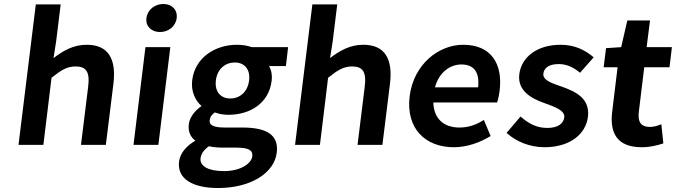

<svg xmlns="http://www.w3.org/2000/svg" viewBox="-20 -728 3397 965"><path d="M198 0 239 -337C285 -374 316 -394 359 -394C412 -394 433 -369 423 -291L387 0H512L550 -307C565 -430 526 -503 416 -503C349 -503 297 -473 249 -436L262 -519L285 -706H160L73 0Z M868 -637C873 -679 844 -708 801 -708C758 -708 721 -679 716 -637C711 -596 741 -567 784 -567C827 -567 863 -596 868 -637ZM776 0 836 -491H711L651 0Z M1030 7C1049 11 1071 14 1098 14H1167C1226 14 1252 25 1248 58C1243 95 1188 132 1106 132C1025 132 983 106 988 67C991 46 1002 27 1030 7ZM1076 217C1243 217 1359 140 1371 39C1382 -50 1320 -87 1199 -87H1109C1047 -87 1031 -102 1034 -124C1036 -142 1044 -151 1060 -163C1080 -155 1106 -151 1128 -151C1238 -151 1331 -210 1345 -320C1349 -350 1344 -376 1332 -396H1417L1428 -491H1245C1226 -498 1200 -503 1171 -503C1062 -503 960 -439 946 -325C939 -268 962 -222 993 -195C964 -175 934 -143 929 -104C924 -65 939 -38 962 -21C916 6 885 42 880 84C869 175 955 217 1076 217ZM1065 -324C1072 -382 1113 -414 1160 -414C1207 -414 1239 -381 1232 -324C1225 -265 1184 -233 1138 -233C1091 -233 1058 -265 1065 -324Z M1588 0 1629 -337C1675 -374 1706 -394 1749 -394C1802 -394 1823 -369 1813 -291L1777 0H1902L1940 -307C1955 -430 1916 -503 1806 -503C1739 -503 1687 -473 1639 -436L1652 -519L1675 -706H1550L1463 0Z M2261 12C2327 12 2390 -11 2442 -42L2446 -44L2412 -125L2407 -122C2369 -99 2332 -87 2289 -87C2211 -87 2160 -131 2158 -213H2478L2480 -217C2484 -229 2488 -249 2491 -271C2508 -407 2449 -503 2308 -503C2184 -503 2059 -404 2039 -245C2019 -84 2116 12 2261 12ZM2299 -404C2364 -404 2391 -363 2383 -289H2166C2187 -365 2242 -404 2299 -404Z M2530 -57C2574 -17 2643 12 2716 12C2847 12 2925 -56 2935 -141C2946 -234 2873 -267 2808 -291C2752 -310 2707 -325 2711 -358C2714 -385 2737 -406 2788 -406C2828 -406 2861 -390 2892 -365L2895 -362L2964 -440L2960 -443C2923 -474 2871 -503 2798 -503C2680 -503 2601 -442 2590 -355C2580 -271 2651 -233 2716 -210C2771 -190 2820 -173 2816 -138C2812 -108 2786 -85 2731 -85C2679 -85 2640 -105 2600 -139L2596 -142L2526 -60Z M3206 12C3246 12 3282 3 3310 -6L3314 -8L3304 -103L3297 -101C3283 -95 3263 -90 3247 -90C3203 -90 3184 -113 3191 -168L3218 -390H3345L3357 -491H3230L3247 -625H3133L3102 -491L3026 -486L3014 -390H3084L3057 -167C3044 -62 3079 12 3206 12Z"/></svg>

Font: Falling Sky
Style: MedObl
Weight: 500
Designer: Paul D. Hunt
Foundry: Adobe Systems Incorporated
Version: Version 1.02